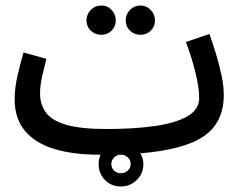

<svg xmlns="http://www.w3.org/2000/svg" viewBox="-20 -539 882 695"><path d="M347 -413Q324 -413 308.5 -428Q293 -443 293 -465Q293 -487 308.5 -503Q324 -519 347 -519Q369 -519 384 -503Q399 -487 399 -465Q399 -443 384 -428Q369 -413 347 -413ZM489 -413Q466 -413 450.5 -428Q435 -443 435 -465Q435 -487 450.5 -503Q466 -519 489 -519Q510 -519 525.5 -503Q541 -487 541 -465Q541 -443 525.5 -428Q510 -413 489 -413ZM339 21Q246 21 177.5 0.5Q109 -20 71 -64.5Q33 -109 33 -180Q33 -220 43.5 -265.5Q54 -311 65 -349L148 -326Q142 -303 133.5 -267Q125 -231 125 -201Q125 -161 146 -132Q167 -103 219 -87.5Q271 -72 365 -72Q463 -72 538.5 -82.5Q614 -93 657.5 -117.5Q701 -142 701 -184Q701 -222 687.5 -276.5Q674 -331 653 -387L738 -416Q750 -383 762 -343.5Q774 -304 782 -265.5Q790 -227 790 -195Q790 -96 718.5 -46.5Q647 3 488 16Q499 34 499 55Q499 89 475 112.5Q451 136 418 136Q383 136 360 112.5Q337 89 337 55Q337 37 344 21H339ZM417 88Q432 88 442.5 78.5Q453 69 453 55Q453 40 442.5 30.5Q432 21 417 21Q403 21 393 31Q383 41 383 55Q383 69 393 78.5Q403 88 417 88Z"/></svg>

Font: Noto Sans Arabic UI Cn Md
Style: Regular
Weight: 500
Width: 3
Designer: Monotype Design Team, Nadine Chahine and Nizar Qandah
Foundry: Monotype Imaging Inc.
Version: Version 2.010; ttfautohint (v1.8.4.7-5d5b)